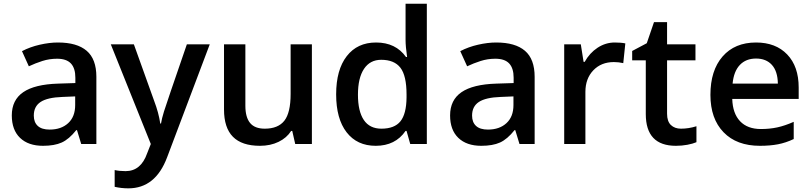

<svg xmlns="http://www.w3.org/2000/svg" viewBox="-20 -780 4394 1040"><path d="M419.9 0 397 -75.2H393.1Q354 -25.9 314.5 -8.1Q274.9 9.8 212.9 9.8Q133.3 9.8 88.6 -33.2Q43.9 -76.2 43.9 -154.8Q43.9 -238.3 106 -280.8Q168 -323.2 294.9 -327.1L388.2 -330.1V-358.9Q388.2 -410.6 364 -436.3Q339.8 -461.9 289.1 -461.9Q247.6 -461.9 209.5 -449.7Q171.4 -437.5 136.2 -420.9L99.1 -502.9Q143.1 -525.9 195.3 -537.8Q247.6 -549.8 293.9 -549.8Q397 -549.8 449.5 -504.9Q502 -460 502 -363.8V0ZM249 -78.1Q311.5 -78.1 349.4 -113Q387.2 -147.9 387.2 -210.9V-257.8L317.9 -254.9Q236.8 -252 200 -227.8Q163.1 -203.6 163.1 -153.8Q163.1 -117.7 184.6 -97.9Q206.1 -78.1 249 -78.1Z M580.1 -540H705.1L814.9 -233.9Q839.8 -168.5 848.1 -110.8H852.1Q856.4 -137.7 868.2 -176Q879.9 -214.4 992.2 -540H1116.2L885.3 71.8Q822.3 240.2 675.3 240.2Q637.2 240.2 601.1 231.9V141.1Q627 147 660.2 147Q743.2 147 776.9 50.8L796.9 0Z M1579.1 0 1563 -70.8H1557.1Q1533.2 -33.2 1489 -11.7Q1444.8 9.8 1388.2 9.8Q1290 9.8 1241.7 -39.1Q1193.4 -87.9 1193.4 -187V-540H1309.1V-207Q1309.1 -145 1334.5 -114Q1359.9 -83 1414.1 -83Q1486.3 -83 1520.3 -126.2Q1554.2 -169.4 1554.2 -271V-540H1669.4V0Z M2015.1 9.8Q1914.1 9.8 1857.4 -63.5Q1800.8 -136.7 1800.8 -269Q1800.8 -401.9 1858.2 -475.8Q1915.5 -549.8 2017.1 -549.8Q2123.5 -549.8 2179.2 -471.2H2185.1Q2176.8 -529.3 2176.8 -563V-759.8H2292V0H2202.1L2182.1 -70.8H2176.8Q2121.6 9.8 2015.1 9.8ZM2045.9 -83Q2116.7 -83 2148.9 -122.8Q2181.2 -162.6 2182.1 -252V-268.1Q2182.1 -370.1 2148.9 -413.1Q2115.7 -456.1 2044.9 -456.1Q1984.4 -456.1 1951.7 -407Q1918.9 -357.9 1918.9 -267.1Q1918.9 -177.2 1950.7 -130.1Q1982.4 -83 2045.9 -83Z M2793.9 0 2771 -75.2H2767.1Q2728 -25.9 2688.5 -8.1Q2648.9 9.8 2586.9 9.8Q2507.3 9.8 2462.6 -33.2Q2418 -76.2 2418 -154.8Q2418 -238.3 2480 -280.8Q2542 -323.2 2668.9 -327.1L2762.2 -330.1V-358.9Q2762.2 -410.6 2738 -436.3Q2713.9 -461.9 2663.1 -461.9Q2621.6 -461.9 2583.5 -449.7Q2545.4 -437.5 2510.3 -420.9L2473.1 -502.9Q2517.1 -525.9 2569.3 -537.8Q2621.6 -549.8 2668 -549.8Q2771 -549.8 2823.5 -504.9Q2876 -460 2876 -363.8V0ZM2623 -78.1Q2685.5 -78.1 2723.4 -113Q2761.2 -147.9 2761.2 -210.9V-257.8L2691.9 -254.9Q2610.8 -252 2574 -227.8Q2537.1 -203.6 2537.1 -153.8Q2537.1 -117.7 2558.6 -97.9Q2580.1 -78.1 2623 -78.1Z M3310.1 -549.8Q3344.7 -549.8 3367.2 -544.9L3356 -438Q3331.5 -443.8 3305.2 -443.8Q3236.3 -443.8 3193.6 -398.9Q3150.9 -354 3150.9 -282.2V0H3036.1V-540H3126L3141.1 -444.8H3147Q3173.8 -493.2 3217 -521.5Q3260.3 -549.8 3310.1 -549.8Z M3668.5 -83Q3710.4 -83 3752.4 -96.2V-9.8Q3733.4 -1.5 3703.4 4.2Q3673.3 9.8 3641.1 9.8Q3478 9.8 3478 -162.1V-453.1H3404.3V-503.9L3483.4 -545.9L3522.5 -660.2H3593.3V-540H3747.1V-453.1H3593.3V-164.1Q3593.3 -122.6 3614 -102.8Q3634.8 -83 3668.5 -83Z M4096.2 9.8Q3970.2 9.8 3899.2 -63.7Q3828.1 -137.2 3828.1 -266.1Q3828.1 -398.4 3894 -474.1Q3960 -549.8 4075.2 -549.8Q4182.1 -549.8 4244.1 -484.9Q4306.2 -419.9 4306.2 -306.2V-244.1H3946.3Q3948.7 -165.5 3988.8 -123.3Q4028.8 -81.1 4101.6 -81.1Q4149.4 -81.1 4190.7 -90.1Q4231.9 -99.1 4279.3 -120.1V-26.9Q4237.3 -6.8 4194.3 1.5Q4151.4 9.8 4096.2 9.8ZM4075.2 -462.9Q4020.5 -462.9 3987.5 -428.2Q3954.6 -393.6 3948.2 -327.1H4193.4Q4192.4 -394 4161.1 -428.5Q4129.9 -462.9 4075.2 -462.9Z"/></svg>

Font: f0_41264          
Style: Regular
Weight: 600
Foundry: Ascender Corporation
Version: Version 1.10